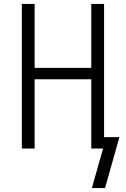

<svg xmlns="http://www.w3.org/2000/svg" viewBox="-20 -755 640 976"><path d="M447 201 504 0H444V-352H156V0H91V-735H156V-410H444V-735H509V-58H587L514 201Z"/></svg>

Font: Iosevka Aile Custom Light
Style: Regular
Weight: 300
Designer: Belleve Invis
Foundry: Belleve Invis
Version: Version 17.0.2; ttfautohint (v1.8.3)